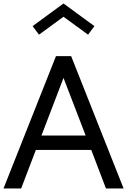

<svg xmlns="http://www.w3.org/2000/svg" viewBox="-29 -1068 720 1088"><path d="M-9.1 0 288.2 -750H374.1L671.4 0H571.4L488.2 -218.2H174.1L90.9 0ZM205.9 -300H456.4L330.9 -626.4ZM191.8 -871.4 155.9 -920 330.9 -1048.2 505.9 -920 470 -871.4 330.9 -973.2Z"/></svg>

Font: Spartan Med
Style: Regular
Weight: 500
Designer: Matt Bailey, Mirko Velimirovic
Foundry: Matt Bailey
Version: Version 1.005